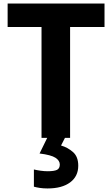

<svg xmlns="http://www.w3.org/2000/svg" viewBox="-20 -777 632 1082"><path d="M214 0V-625H23V-757H569V-625H375V0ZM248 285Q224 285 204.5 282Q185 279 171 275V178Q187 182 208.5 185Q230 188 248 188Q286 188 301.5 180Q317 172 317 150Q317 128 292.5 112Q268 96 203 88L246 0H346L324 43Q362 54 391.5 80Q421 106 421 157Q421 217 375 251Q329 285 248 285Z"/></svg>

Font: Menbere
Style: Regular
Weight: 400
Designer: Aleme Tadesse
Foundry: Sorkin Type Co
Version: Version 1.000